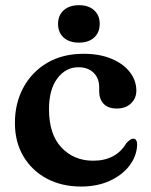

<svg xmlns="http://www.w3.org/2000/svg" viewBox="-20 -688 566 721"><path d="M492 -347.5Q492 -319 472 -299.8Q452 -280.5 418.5 -280.5Q386 -280.5 369.2 -298.2Q352.5 -316 352.5 -344.5V-360Q352.5 -394 331.5 -414.8Q310.5 -435.5 274.5 -435.5Q227 -435.5 195.5 -393.8Q164 -352 164 -278Q164 -183.5 210.8 -134Q257.5 -84.5 329.5 -84.5Q415.5 -84.5 454.5 -150.5Q470.5 -167.5 480 -167.5Q488 -167.5 491.8 -160.5Q495.5 -153.5 495 -143Q493 -101 465.8 -65.5Q438.5 -30 391.8 -8.8Q345 12.5 284.5 12.5Q212 12.5 156 -17.2Q100 -47 68 -100.8Q36 -154.5 36 -226.5Q36 -300.5 67.8 -359.2Q99.5 -418 157.2 -452Q215 -486 293.5 -486Q354.5 -486 399 -467.2Q443.5 -448.5 467.8 -417Q492 -385.5 492 -347.5ZM276.5 -528Q240 -528 219 -547Q198 -566 198 -598.5Q198 -630 219 -649.2Q240 -668.5 276.5 -668.5Q313 -668.5 333.8 -649.2Q354.5 -630 354.5 -598.5Q354.5 -566.5 333.8 -547.2Q313 -528 276.5 -528Z"/></svg>

Font: Fraunces 9pt S000 SemiBold
Style: Regular
Weight: 600
Version: Version 1.000; ttfautohint (v1.8.3)